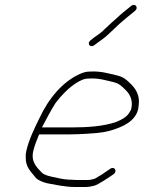

<svg xmlns="http://www.w3.org/2000/svg" viewBox="-20 -759 577 770"><path d="M358.4 -578 370.5 -587C390.8 -602.1 399.1 -606.4 419.5 -626C445.3 -650.7 462.6 -667.5 489.1 -689L521.1 -715C537.5 -728.3 522.1 -748.3 505.7 -735L495.8 -727C482.3 -716 463.5 -701.1 451.1 -689C432.3 -672.4 421.9 -663.4 401.7 -644C382.3 -623.9 376.9 -623.4 356.4 -608L344.1 -598C326.5 -585.9 340.8 -564.8 358.4 -578ZM148.3 -248C149.2 -249.3 149.9 -250.7 150.2 -252C165.5 -280.4 185.4 -319.5 202.9 -346C223.4 -374.1 256 -407.5 284.1 -425C298.7 -434.1 315.1 -444 335.5 -444C376.7 -446.7 406.5 -436.1 438 -429C457.5 -423.8 466.1 -415.4 479.8 -402C499.2 -384.4 514.9 -359.1 506.3 -322C505.6 -318.7 503.7 -315 500.8 -311C489.3 -288.7 467.8 -279.6 446.3 -270C394.3 -252 330.3 -248 265.3 -248ZM136.8 -220H258.8C272.8 -220 285.9 -220.3 298 -221C342.1 -223.4 389.4 -224.8 427.1 -236.5C469 -249.5 522.5 -270.7 534.3 -322C534.9 -327.3 535.6 -333.3 536.5 -340C541.3 -377 523.5 -404.4 502.9 -424C485.4 -440.6 476.3 -449.3 451.3 -456C416.7 -463.8 385.6 -474.6 341 -472C328.3 -472 316 -469.3 304.1 -464C231.4 -433.3 173.9 -362.6 137.6 -284C118.6 -244.6 96.6 -202 85.1 -152C83.4 -144.7 82.8 -136.3 83.3 -127C82.1 -87.5 106.4 -68.4 124.4 -45C134.5 -35.1 152.6 -28.1 169.5 -24C204.7 -17.9 239.1 -9 283.1 -9H324.1C332.7 -9 342.1 -10.3 352 -13C370.5 -16.5 378.2 -24.9 392.4 -32C407.4 -41.6 420 -49.4 434.9 -60C452.3 -72 439.4 -94 421.9 -82C414.2 -76.4 404 -69.9 397 -65C387.8 -57.5 375.2 -52 365.4 -45C358.5 -40.6 340 -37 330.5 -37H289.5C284.2 -37 278.3 -37.3 271.8 -38C247.5 -38 223.3 -41.8 203.9 -47C184.1 -50.7 158.5 -55.6 147.5 -67C128.6 -87.1 103.2 -109 113.3 -153C118.8 -176.6 128.4 -199.6 136.8 -220Z"/></svg>

Font: HoneyBee
Style: XLitIt
Weight: 200
Foundry: Cannot Into Space Fonts
Version: Version 0.89